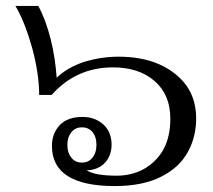

<svg xmlns="http://www.w3.org/2000/svg" viewBox="-20 -617 717 647"><path d="M155 -125C155 -35 226 10 367 10C431 10 483 -1 524 -22C565 -43 594 -70 613 -105C632 -139 641 -177 641 -218C641 -261 630 -298 608 -329C585 -360 554 -384 515 -401C476 -418 430 -426 379 -426C340 -426 302 -420 265 -409C228 -397 196 -379 171 -355C168 -397 162 -440 151 -484C140 -528 126 -566 109 -597C109 -597 32 -597 32 -597C53 -562 71 -516 88 -457C104 -398 112 -344 112 -297C112 -297 154 -297 154 -297C209 -359 278 -390 361 -390C420 -390 467 -374 502 -343C537 -312 554 -270 554 -217C554 -176 546 -141 530 -112C513 -83 491 -62 464 -47C436 -32 406 -25 373 -25C325 -25 291 -31 272 -43C299 -44 320 -53 335 -70C349 -86 356 -106 356 -130C356 -157 347 -180 329 -197C310 -214 287 -223 258 -223C225 -223 199 -214 182 -196C164 -177 155 -154 155 -125ZM291 -85C282 -74 270 -69 256 -69C242 -69 230 -74 221 -85C212 -96 207 -110 207 -129C207 -147 212 -161 221 -172C230 -183 242 -188 256 -188C270 -188 282 -183 291 -173C300 -162 305 -148 305 -129C305 -110 300 -96 291 -85Z"/></svg>

Font: BUSH 25 TRIRONG 0515 A
Style: Regular
Weight: 400
Designer: Katatrad Team
Foundry: CadsonDemak